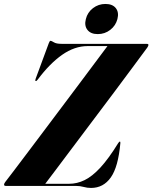

<svg xmlns="http://www.w3.org/2000/svg" viewBox="-47 -916 752 946"><path d="M326 0H-18.5Q-27 0 -27 -6.5Q-27 -11.5 -21 -19.5Q-9.5 -34 20 -73Q49.5 -112 91 -167Q132.5 -222 179.8 -285Q227 -348 274.8 -411.5Q322.5 -475 364.8 -531.5Q407 -588 438 -629.5Q469 -671 482.5 -689H385.5Q320.5 -689 259 -645.8Q197.5 -602.5 139 -524Q132.5 -515 128.5 -517Q125 -519 129 -529L193.5 -703.5Q198 -715 201.5 -715Q206.5 -715 218.5 -707.5Q230.5 -700 256.5 -700H674.5Q684.5 -700 684.5 -694.5Q684 -690 679 -682Q650 -643 606.8 -584.5Q563.5 -526 512.8 -458.2Q462 -390.5 409.8 -321.2Q357.5 -252 310.8 -189.5Q264 -127 228.5 -80Q193 -33 176 -10.5H294Q332.5 -10.5 369.8 -28.5Q407 -46.5 447.5 -90.2Q488 -134 535.5 -211Q540.5 -218.5 543 -218.5Q547 -218.5 546 -210.5Q535.5 -93.5 499 -41.8Q462.5 10 401.5 10Q382.5 10 365 5Q347.5 0 326 0ZM434.5 -748Q400 -748 383.8 -768.8Q367.5 -789.5 376 -822Q384 -855 411 -875.8Q438 -896.5 472.5 -896.5Q507.5 -896.5 523.8 -875.8Q540 -855 531.5 -822Q523 -789.5 496.2 -768.8Q469.5 -748 434.5 -748Z"/></svg>

Font: Fraunces 144pt S000
Style: Bold Italic
Weight: 700
Italic angle: -16°
Version: Version 1.000; ttfautohint (v1.8.3)